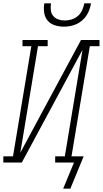

<svg xmlns="http://www.w3.org/2000/svg" viewBox="-54 -975 617 1152"><path d="M329 -815Q301 -815 274.5 -823.5Q248 -832 231.5 -852Q215 -872 211 -899.5Q207 -927 212 -955H252Q249 -935 251 -914.5Q253 -894 265 -879.5Q277 -865 295.5 -858.5Q314 -852 335 -852Q356 -852 376.5 -858.5Q397 -865 413.5 -879.5Q430 -894 439 -914Q448 -934 452 -955H492Q489 -936 482.5 -917.5Q476 -899 465 -882Q454 -865 438 -851.5Q422 -838 404 -830Q386 -822 367 -818.5Q348 -815 329 -815ZM325 157 390 0H277V-37H335L441 -676L77 0H-34V-37H24L134 -698H81V-735H232V-698H174L68 -59L432 -735H543V-698H485L375 -37H448L368 157Z"/></svg>

Font: Iosevka Slab XLtObl
Style: Regular
Weight: 200
Italic angle: -9°
Monospace: yes
Designer: Belleve Invis
Foundry: Belleve Invis
Version: Version 11.1.1; ttfautohint (v1.8.3)